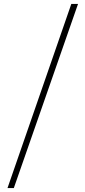

<svg xmlns="http://www.w3.org/2000/svg" viewBox="-20 -838 432 972"><path d="M18 114H50L375 -818H341Z"/></svg>

Font: Advent Pro ExtraLight
Style: Regular
Weight: 250
Version: Version 3.000